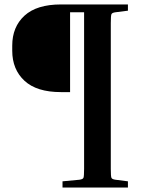

<svg xmlns="http://www.w3.org/2000/svg" viewBox="-20 -700 638 863"><path d="M35 -495Q35 -579 90 -629.5Q145 -680 254 -680H555V-652L500 -645Q484 -643 481 -636.5Q478 -630 478 -596V59Q478 93 481 99.5Q484 106 500 108L555 115V143H261V115L336 108Q352 106 355 99.5Q358 93 358 59V-645H295V-286H254Q145 -286 90 -337Q35 -388 35 -472Z"/></svg>

Font: Inria Serif
Style: Bold
Weight: 700
Designer: Black Foundry Team
Foundry: Black Foundry
Version: Version 1.000; ttfautohint (v1.8.3)